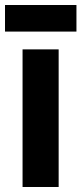

<svg xmlns="http://www.w3.org/2000/svg" viewBox="-34 -746 325 766"><path d="M271 -726H-14V-620H271ZM200 0V-549H56V0Z"/></svg>

Font: Noto Sans Sinhala UI ExtraCondensed ExtraBold
Style: Regular
Weight: 800
Width: 2
Designer: Jelle Bosma - Monotype Design Team
Foundry: Monotype Imaging Inc.
Version: Version 2.006